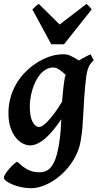

<svg xmlns="http://www.w3.org/2000/svg" viewBox="-30 -741 519 1005"><path d="M460.9 -425.3Q444.3 -411.6 434.8 -391.6Q425.3 -371.6 420.9 -336.4Q414.1 -278.3 411.1 -232.9Q408.2 -187.5 406.2 -148.2Q404.3 -108.9 401.4 -73.5Q398.4 -38.1 391.6 -0.5Q385.7 33.2 371.3 64.5Q356.9 95.7 336.4 123Q315.9 150.4 291.3 172.6Q266.6 194.8 239.7 210.7Q212.9 226.6 185.3 235.4Q157.7 244.1 132.3 244.1Q107.9 244.1 82.5 238.8Q57.1 233.4 36.6 225.1Q16.1 216.8 3.2 207.3Q-9.8 197.8 -9.8 189Q-9.8 183.6 -5.4 175.3Q-1 167 5.9 158Q12.7 148.9 20.8 139.6Q28.8 130.4 36.4 123.3Q43.9 116.2 49.8 111.6Q55.7 106.9 57.6 106.9Q63.5 106.9 71.8 115.2Q80.1 123.5 93.8 133.8Q107.4 144 127.7 152.3Q147.9 160.6 176.8 160.6Q194.8 160.6 210.2 154.3Q225.6 147.9 238 132.3Q250.5 116.7 260.3 90.3Q270 64 277.3 23.4Q284.2 -17.6 286.9 -51.3Q289.6 -85 291 -117.2Q271.5 -87.9 251.2 -63Q231 -38.1 210.2 -19.5Q189.5 -1 168.5 9.5Q147.5 20 126.5 20Q110.4 20 90.8 10.7Q71.3 1.5 54.2 -18.8Q37.1 -39.1 25.6 -71Q14.2 -103 14.2 -148.9Q14.2 -226.6 51 -294.7Q87.9 -362.8 160.6 -411.1Q188 -429.2 224.4 -443.1Q260.7 -457 305.2 -457Q323.7 -457 344.2 -446.5Q364.7 -436 383.3 -424.3Q399.9 -435.1 415.5 -442.9L443.8 -457ZM176.3 -76.2Q182.1 -76.2 192.9 -82.8Q203.6 -89.4 218.8 -105Q233.9 -120.6 253.2 -146Q272.5 -171.4 294.9 -209Q296.9 -235.4 299.8 -264.4Q302.7 -293.5 308.1 -328.1Q309.6 -338.9 314 -349.1Q298.3 -363.8 281.5 -375.7Q264.6 -387.7 249 -387.7Q228.5 -387.7 211.4 -377.9Q194.3 -368.2 180.7 -352.3Q167 -336.4 156.7 -315.4Q146.5 -294.4 139.6 -272Q132.8 -249.5 129.4 -226.8Q126 -204.1 126 -185.1Q126 -130.4 140.4 -103.3Q154.8 -76.2 176.3 -76.2ZM305.2 -509.3H238.3L139.6 -691.4Q147.5 -700.2 156 -707.8Q164.6 -715.3 172.9 -720.7L282.2 -612.8L422.9 -720.7Q428.7 -715.3 436.5 -707.8Q444.3 -700.2 449.7 -691.4Z"/></svg>

Font: Gentium Basic
Style: Bold Italic
Weight: 700
Italic angle: -8°
Designer: J. Victor Gaultney and Annie Olsen
Foundry: SIL International
Version: Version 1.102; 2013; Maintenance release